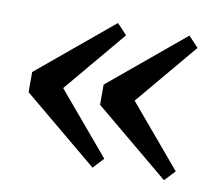

<svg xmlns="http://www.w3.org/2000/svg" viewBox="-56 -529 629 553"><g transform="rotate(10 258.5 -252.5)"><path d="M247 -41 28 -223V-282L247 -464L276 -433L124 -252L276 -72ZM456 -41 237 -223V-282L456 -464L485 -433L333 -252L485 -72Z"/></g></svg>

Font: Source Serif 4 Semibold
Style: Regular
Weight: 600
Designer: Frank Grießhammer
Foundry: Adobe
Version: Version 4.005;hotconv 1.1.0;makeotfexe 2.6.0